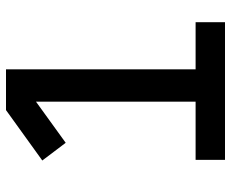

<svg xmlns="http://www.w3.org/2000/svg" viewBox="-85 -685 770 640"><g transform="rotate(-90 300.0 -365.0)"><path d="M85 -609 253 -730H389V-98H546V0H87V-98H281V-630L144 -531Z"/></g></svg>

Font: Tiny SemiBold
Style: Regular
Weight: 600
Designer: Philipp Nurullin, Konstantin Bulenkov
Foundry: JetBrains
Version: Version 2.251; ttfautohint (v1.8.4.7-5d5b)